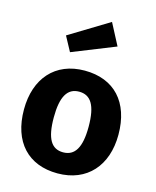

<svg xmlns="http://www.w3.org/2000/svg" viewBox="-133 -992 897 1101"><g transform="rotate(15 315.5 -442.0)"><path d="M393 -902 158 -759 205 -672 460 -774ZM315 -592C140 -592 35 -471 35 -287C35 -94 141 18 315 18C490 18 596 -103 596 -286C596 -480 490 -592 315 -592ZM315 -467C384 -467 419 -414 419 -286C419 -162 384 -107 315 -107C246 -107 212 -160 212 -287C212 -411 246 -467 315 -467Z"/></g></svg>

Font: Glow Sans SC Normal ExtraBold
Style: Regular
Weight: 800
Designer: Ryoko NISHIZUKA (kana, bopomofo & ideographs); Paul D. Hunt (Latin, Greek & Cyrillic); Sandoll Communications, Soo-young
Version: Version 0.93